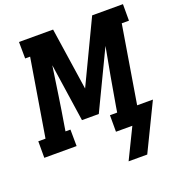

<svg xmlns="http://www.w3.org/2000/svg" viewBox="-178 -868 1115 1201"><g transform="rotate(-20 379.5 -267.0)"><path d="M596 201H472L570 0H461V-110H509L515 -147Q531 -242 548 -337Q565 -432 583 -527L398 -141H286L229 -527Q215 -432 201 -337Q187 -242 171 -147L165 -110H198L199 0H-16V-110H32L117 -625H84L83 -735H310L372 -320L570 -735H775V-625H727L642 -110H747Z"/></g></svg>

Font: Iosevka Etoile Extrabold
Style: Italic
Weight: 800
Italic angle: -9°
Designer: Belleve Invis
Foundry: Belleve Invis
Version: Version 22.1.2; ttfautohint (v1.8.4)